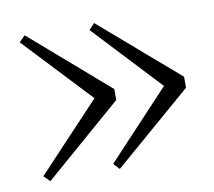

<svg xmlns="http://www.w3.org/2000/svg" viewBox="-57 -556 635 569"><g transform="rotate(-10 260.0 -271.5)"><path d="M260 -491 495 -288V-255L260 -52L243 -70L447 -288V-255L243 -473ZM51 -491 285 -288V-255L51 -52L33 -70L238 -288V-255L33 -473Z"/></g></svg>

Font: Noto Serif KR
Style: Regular
Weight: 200
Designer: Ryoko NISHIZUKA 西塚涼子 (kana & ideographs); Frank Grießhammer (Latin, Greek & Cyrillic); Wenlong ZHANG 张文龙 (bopomofo); San
Foundry: Adobe
Version: Version 2.001;hotconv 1.1.0;makeotfexe 2.6.0